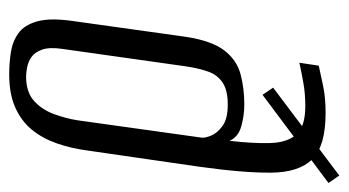

<svg xmlns="http://www.w3.org/2000/svg" viewBox="-186 -546 740 407"><g transform="rotate(90 183.5 -342.0)"><path d="M137.1 8Q113.4 8 90.5 4.5Q67.5 1 50 -11.5Q32.5 -24 24.8 -51.4Q17.1 -78.7 24 -126.6L57.5 -366.1Q65.9 -421.1 86.2 -447.7Q106.5 -474.2 136.4 -482.3Q166.3 -490.4 201.2 -490.4Q224.1 -490.4 247.1 -484Q270 -477.6 278 -459.1Q283.9 -510 282.7 -545.7Q281.6 -581.4 264.8 -600.6Q248 -619.7 204.1 -619.7Q178.1 -619.7 154.8 -615.5Q131.6 -611.4 112.5 -607.1L118.7 -648.2Q135.1 -651.7 160.4 -657.2Q185.6 -662.7 219.3 -662.7Q288.9 -662.7 317 -634.5Q345 -606.3 345.5 -547.3Q346 -488.2 332.9 -395L298.7 -158.9Q294 -123.1 283.4 -92.8Q272.8 -62.5 254.4 -40Q235.9 -17.5 207.2 -4.8Q178.5 8 137.1 8ZM141.7 -27.8Q174.7 -27.8 193.3 -44.6Q211.9 -61.3 221.3 -86.8Q230.7 -112.4 234.6 -137.6L271.2 -399.6Q272.4 -406.6 267 -419.9Q261.6 -433.2 246.5 -444.2Q231.4 -455.3 201.2 -455.3Q170.5 -455.3 154.3 -444.2Q138 -433.2 131.3 -413.8Q124.5 -394.5 120.4 -368.3L83.1 -104.1Q79.2 -77.3 84.7 -61.9Q90.2 -46.4 100.2 -39.3Q110.3 -32.3 121.8 -30.1Q133.4 -27.8 141.7 -27.8ZM180.5 -529 165.3 -551.5 351.6 -691.7 367.4 -668.8Z"/></g></svg>

Font: Alumni Sans Thin
Style: Italic
Weight: 100
Italic angle: -8°
Designer: Robert E. Leuschke
Foundry: Robert E. Leuschke
Version: Version 1.016